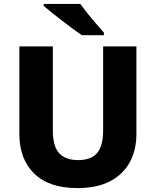

<svg xmlns="http://www.w3.org/2000/svg" viewBox="-20 -1044 796 981"><path d="M677 -360Q677 -278 643.5 -216Q610 -154 543.5 -118.5Q477 -83 375 -83Q231 -83 155 -157Q79 -231 79 -359V-807H250V-378Q250 -296 282.5 -261Q315 -226 379 -226Q446 -226 476.5 -262.5Q507 -299 507 -379V-807H677ZM390 -1024Q406 -1002 428 -974.5Q450 -947 472.5 -921.5Q495 -896 511 -877V-864H399Q379 -877 352.5 -896.5Q326 -916 297.5 -938Q269 -960 244 -980Q219 -1000 203 -1014V-1024Z"/></svg>

Font: Noto Sans Kannada UI ExtraBold
Style: Regular
Weight: 800
Designer: Jelle Bosma - Monotype Design Team
Foundry: Monotype Imaging Inc.
Version: Version 2.005; ttfautohint (v1.8.4.7-5d5b)